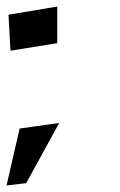

<svg xmlns="http://www.w3.org/2000/svg" viewBox="-91 -445 367 587"><path d="M84 -313V-425L-65 -400L-59 -290ZM90 -69 -31 -52 -71 122 -11 115Z"/></svg>

Font: Gamestation Warped
Style: Regular
Weight: 400
Designer: Jonas Hecksher
Foundry: Jonas Hecksher, Playtypeª, e-types AS
Version: Version 1.003